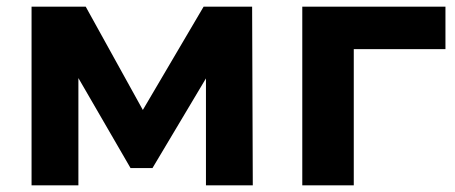

<svg xmlns="http://www.w3.org/2000/svg" viewBox="-20 -558 1369 578"><path d="M600 0V-322L439 -52H373L216 -323V0H75V-538H238L410 -227L593 -538H739L741 0Z M1321 -410H1045V0H890V-538H1321Z"/></svg>

Font: Montserrat-Bold
Style: Bold
Weight: 700
Version: Version 7.200